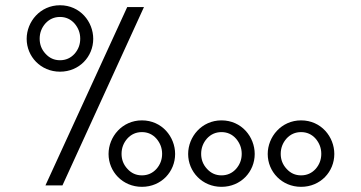

<svg xmlns="http://www.w3.org/2000/svg" viewBox="-20 -703 1368 728"><path d="M1247.6 -119.1C1247.6 -184.1 1197.8 -246.6 1121.6 -246.6C1046.4 -246.6 995.1 -184.1 995.1 -119.1C995.1 -52.2 1048.3 5.4 1121.6 5.4C1195.3 5.4 1247.6 -52.2 1247.6 -119.1ZM1198.2 -119.6C1198.2 -97.7 1190.9 -78.6 1176.8 -62.5C1162.1 -46.4 1143.6 -38.1 1121.6 -38.1C1099.6 -38.1 1081.5 -46.4 1066.9 -62.5C1051.8 -78.6 1044.4 -97.7 1044.4 -119.6C1044.4 -141.6 1051.8 -161.1 1066.4 -177.7C1081.1 -193.8 1099.6 -202.1 1121.6 -202.1C1143.6 -202.1 1162.1 -193.8 1176.8 -177.2C1190.9 -160.6 1198.2 -141.6 1198.2 -119.6ZM945.8 -119.1C945.8 -184.1 896 -246.6 819.8 -246.6C744.6 -246.6 693.4 -184.1 693.4 -119.1C693.4 -52.2 746.6 5.4 819.8 5.4C893.6 5.4 945.8 -52.2 945.8 -119.1ZM896.5 -119.6C896.5 -97.7 889.2 -78.6 875 -62.5C860.4 -46.4 841.8 -38.1 819.8 -38.1C797.9 -38.1 779.8 -46.4 765.1 -62.5C750 -78.6 742.7 -97.7 742.7 -119.6C742.7 -141.6 750 -161.1 764.6 -177.7C779.3 -193.8 797.9 -202.1 819.8 -202.1C841.8 -202.1 860.4 -193.8 875 -177.2C889.2 -160.6 896.5 -141.6 896.5 -119.6ZM644 -119.1C644 -184.1 594.2 -246.6 518.1 -246.6C442.9 -246.6 391.6 -184.1 391.6 -119.1C391.6 -52.2 444.8 5.4 518.1 5.4C591.8 5.4 644 -52.2 644 -119.1ZM594.7 -119.6C594.7 -97.7 587.4 -78.6 573.2 -62.5C558.6 -46.4 540 -38.1 518.1 -38.1C496.1 -38.1 478 -46.4 463.4 -62.5C448.2 -78.6 440.9 -97.7 440.9 -119.6C440.9 -141.6 448.2 -161.1 462.9 -177.7C477.5 -193.8 496.1 -202.1 518.1 -202.1C540 -202.1 558.6 -193.8 573.2 -177.2C587.4 -160.6 594.7 -141.6 594.7 -119.6ZM333.5 -555.7C333.5 -620.6 283.7 -683.1 207.5 -683.1C132.3 -683.1 81.1 -620.6 81.1 -555.7C81.1 -488.8 134.3 -431.2 207.5 -431.2C281.2 -431.2 333.5 -488.8 333.5 -555.7ZM284.2 -556.2C284.2 -534.2 276.9 -515.1 262.7 -499C248 -482.9 229.5 -474.6 207.5 -474.6C185.5 -474.6 167.5 -482.9 152.8 -499C137.7 -515.1 130.4 -534.2 130.4 -556.2C130.4 -578.1 137.7 -597.7 152.3 -614.3C167 -630.4 185.5 -638.7 207.5 -638.7C229.5 -638.7 248 -630.4 262.7 -613.8C276.9 -597.2 284.2 -578.1 284.2 -556.2ZM152.3 0H216.8L525.9 -676.3H462.4Z"/></svg>

Font: Estedad Regular
Style: Regular
Weight: 400
Designer: Amin Abedi
Version: Version 7.3